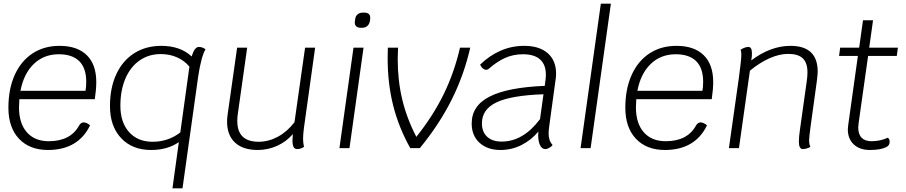

<svg xmlns="http://www.w3.org/2000/svg" viewBox="-20 -811 4961 1051"><path d="M86 -268Q84 -240 84 -224Q84 -136 127 -87Q170 -38 247 -38Q366 -38 413 -124Q423 -141 438 -141Q454 -141 473 -125Q441 -58 383 -24Q325 10 243 10Q142 10 84 -51.5Q26 -113 26 -221Q26 -324 60.5 -400.5Q95 -477 158 -518.5Q221 -560 306 -560Q403 -560 455 -509Q507 -458 507 -362Q507 -322 499 -268ZM92 -314H448Q452 -334 452 -364Q452 -438 414 -476Q376 -514 302 -514Q220 -514 165 -461Q110 -408 92 -314Z M1105 -541Q1093 -522 1082.5 -481.5Q1072 -441 1065 -393L979 220H924L959 -33Q897 10 807 10Q704 10 643 -55Q582 -120 582 -230Q582 -330 616.5 -404.5Q651 -479 714.5 -519.5Q778 -560 863 -560Q967 -560 1029 -502Q1045 -554 1068 -554Q1089 -554 1105 -541ZM1015 -433 1017 -446Q990 -479 949.5 -497Q909 -515 860 -515Q794 -515 744 -480Q694 -445 666.5 -381Q639 -317 639 -232Q639 -141 686.5 -88Q734 -35 815 -35Q901 -35 967 -86Z M1644 -113Q1639 -75 1639 -52Q1639 -30 1644 -7Q1626 5 1607 5Q1593 5 1587 -6.5Q1581 -18 1581 -43Q1581 -51 1583 -77Q1548 -36 1497.5 -13Q1447 10 1391 10Q1310 10 1266.5 -30.5Q1223 -71 1223 -145Q1223 -163 1226 -184L1278 -550H1333L1281 -182Q1279 -170 1279 -148Q1279 -35 1396 -35Q1450 -35 1501 -62.5Q1552 -90 1592 -142L1650 -550H1705Z M1915 -550H1970L1893 0H1838ZM1922 -688Q1922 -694 1923 -697L1924 -705Q1926 -723 1937.5 -732.5Q1949 -742 1967 -742H1974Q2011 -742 2006 -705L2005 -697Q2002 -679 1991 -669Q1980 -659 1962 -659H1955Q1939 -659 1930.5 -666.5Q1922 -674 1922 -688Z M2554 -550Q2520 -400 2452 -264.5Q2384 -129 2278 0H2226Q2163 -112 2132.5 -232.5Q2102 -353 2102 -492Q2102 -530 2103 -550H2159Q2157 -508 2157 -489Q2157 -370 2182 -266Q2207 -162 2259 -62Q2351 -177 2409 -296Q2467 -415 2498 -550Z M2988 -132Q2983 -97 2983 -81Q2983 -41 3005 -17Q2999 -9 2987 -2Q2975 5 2965 5Q2947 5 2936.5 -15.5Q2926 -36 2926 -73L2927 -91Q2888 -44 2834.5 -17Q2781 10 2719 10Q2649 10 2605.5 -29Q2562 -68 2562 -135Q2562 -233 2661.5 -283Q2761 -333 2962 -341L2966 -373Q2968 -384 2968 -403Q2968 -457 2936.5 -485.5Q2905 -514 2843 -514Q2789 -514 2744 -493.5Q2699 -473 2655 -434Q2650 -429 2641 -429Q2632 -429 2623 -436.5Q2614 -444 2608 -457Q2658 -506 2719 -533Q2780 -560 2850 -560Q2932 -560 2978 -520Q3024 -480 3024 -408Q3024 -391 3021 -373ZM2936 -159 2955 -295Q2779 -289 2698.5 -251Q2618 -213 2618 -136Q2618 -89 2646.5 -62.5Q2675 -36 2726 -36Q2844 -36 2936 -159Z M3269 -791H3324L3213 0H3158Z M3463 -268Q3461 -240 3461 -224Q3461 -136 3504 -87Q3547 -38 3624 -38Q3743 -38 3790 -124Q3800 -141 3815 -141Q3831 -141 3850 -125Q3818 -58 3760 -24Q3702 10 3620 10Q3519 10 3461 -51.5Q3403 -113 3403 -221Q3403 -324 3437.5 -400.5Q3472 -477 3535 -518.5Q3598 -560 3683 -560Q3780 -560 3832 -509Q3884 -458 3884 -362Q3884 -322 3876 -268ZM3469 -314H3825Q3829 -334 3829 -364Q3829 -438 3791 -476Q3753 -514 3679 -514Q3597 -514 3542 -461Q3487 -408 3469 -314Z M4456 -419Q4456 -406 4452 -372L4417 -118Q4409 -60 4409 -43Q4409 -22 4416 -7Q4408 -2 4396.5 1.5Q4385 5 4375 5Q4364 5 4358.5 -5Q4353 -15 4353 -37Q4353 -62 4359 -102L4397 -373Q4400 -396 4400 -415Q4400 -467 4374.5 -491.5Q4349 -516 4295 -516Q4246 -516 4192 -492Q4138 -468 4085 -424L4025 0H3970L4025 -388Q4038 -484 4038 -512Q4038 -529 4034 -539Q4058 -554 4077 -554Q4096 -554 4096 -520Q4096 -502 4094 -491L4092 -480Q4198 -560 4307 -560Q4456 -560 4456 -419Z M4680 -137Q4678 -119 4678 -113Q4678 -76 4696.5 -57Q4715 -38 4751 -38Q4797 -38 4840 -57Q4850 -50 4850 -35Q4850 -15 4832 -6Q4801 10 4742 10Q4686 10 4653.5 -20.5Q4621 -51 4621 -103Q4621 -110 4623 -126L4676 -505H4573L4579 -550H4683L4704 -700H4759L4738 -550H4895L4889 -505H4732Z"/></svg>

Font: Krub Light
Style: Italic
Weight: 300
Italic angle: -8°
Designer: Ekaluck Peanpanawate
Foundry: Cadson Demak Co.,Ltd.
Version: Version 1.000; ttfautohint (v1.6)